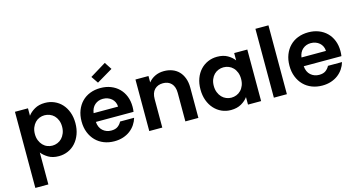

<svg xmlns="http://www.w3.org/2000/svg" viewBox="-102 -1266 3734 1993"><g transform="rotate(-15 1764.5 -269.5)"><path d="M209 -474Q234 -509 280.5 -536Q327 -563 392 -563Q445 -563 491.5 -543Q538 -523 572 -486Q606 -449 625.5 -396.5Q645 -344 645 -279Q645 -214 625.5 -161Q606 -108 572 -70Q538 -32 491.5 -11.5Q445 9 392 9Q326 9 280.5 -18Q235 -45 209 -79V264H69V-554H209ZM502 -279Q502 -318 489.5 -348.5Q477 -379 457 -399Q437 -419 410 -429.5Q383 -440 355 -440Q327 -440 300.5 -429.5Q274 -419 254 -398Q234 -377 221.5 -346.5Q209 -316 209 -277Q209 -238 221.5 -207.5Q234 -177 254 -156Q274 -135 300.5 -124.5Q327 -114 355 -114Q383 -114 410 -125Q437 -136 457 -157Q477 -178 489.5 -209Q502 -240 502 -279Z M985 -448Q934 -448 898 -417Q862 -386 854 -329H1117Q1116 -356 1105.5 -378Q1095 -400 1077 -415.5Q1059 -431 1035.5 -439.5Q1012 -448 985 -448ZM1248 -174Q1237 -136 1214.5 -102.5Q1192 -69 1159 -44Q1126 -19 1083 -5Q1040 9 989 9Q929 9 878 -11Q827 -31 790 -68.5Q753 -106 732 -159Q711 -212 711 -277Q711 -343 731.5 -395.5Q752 -448 788.5 -485.5Q825 -523 876 -543Q927 -563 989 -563Q1049 -563 1099 -543.5Q1149 -524 1185.5 -488Q1222 -452 1242 -401.5Q1262 -351 1262 -289Q1262 -275 1261 -262Q1260 -249 1258 -235H853Q858 -173 895.5 -140Q933 -107 986 -107Q1031 -107 1057 -126.5Q1083 -146 1097 -174ZM1152 -725 980 -623 929 -698 1101 -803Z M1752 -306Q1752 -373 1718.5 -408Q1685 -443 1629 -443Q1572 -443 1538 -408Q1504 -373 1504 -306V0H1364V-554H1504V-485Q1531 -520 1574 -541Q1617 -562 1671 -562Q1719 -562 1760 -546.5Q1801 -531 1830 -501Q1859 -471 1875.5 -426.5Q1892 -382 1892 -325V0H1752Z M1989 -279Q1989 -344 2008.5 -396.5Q2028 -449 2062.5 -486Q2097 -523 2143 -543Q2189 -563 2242 -563Q2309 -563 2354.5 -536.5Q2400 -510 2425 -475V-554H2566V0H2425V-81Q2400 -45 2353.5 -18Q2307 9 2241 9Q2188 9 2142.5 -11.5Q2097 -32 2062.5 -70Q2028 -108 2008.5 -161Q1989 -214 1989 -279ZM2425 -277Q2425 -316 2413 -346.5Q2401 -377 2380.5 -398Q2360 -419 2333.5 -429.5Q2307 -440 2278 -440Q2250 -440 2223.5 -429.5Q2197 -419 2177 -399Q2157 -379 2144.5 -348.5Q2132 -318 2132 -279Q2132 -240 2144.5 -209Q2157 -178 2177 -157Q2197 -136 2223.5 -125Q2250 -114 2278 -114Q2307 -114 2333.5 -124.5Q2360 -135 2380.5 -156Q2401 -177 2413 -207.5Q2425 -238 2425 -277Z M2703 -740H2843V0H2703Z M3219 -448Q3168 -448 3132 -417Q3096 -386 3088 -329H3351Q3350 -356 3339.5 -378Q3329 -400 3311 -415.5Q3293 -431 3269.5 -439.5Q3246 -448 3219 -448ZM3482 -174Q3471 -136 3448.5 -102.5Q3426 -69 3393 -44Q3360 -19 3317 -5Q3274 9 3223 9Q3163 9 3112 -11Q3061 -31 3024 -68.5Q2987 -106 2966 -159Q2945 -212 2945 -277Q2945 -343 2965.5 -395.5Q2986 -448 3022.5 -485.5Q3059 -523 3110 -543Q3161 -563 3223 -563Q3283 -563 3333 -543.5Q3383 -524 3419.5 -488Q3456 -452 3476 -401.5Q3496 -351 3496 -289Q3496 -275 3495 -262Q3494 -249 3492 -235H3087Q3092 -173 3129.5 -140Q3167 -107 3220 -107Q3265 -107 3291 -126.5Q3317 -146 3331 -174Z"/></g></svg>

Font: SVN-Poppins SemiBold
Style: Regular
Weight: 600
Designer: Ninad Kale (Devanagari), Jonny Pinhorn (Latin)
Foundry: Indian Type Foundry
Version: Version 3.002 2017